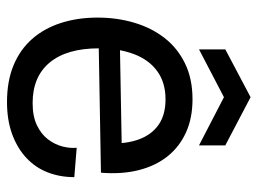

<svg xmlns="http://www.w3.org/2000/svg" viewBox="-116 -624 753 562"><g transform="rotate(90 261.0 -343.5)"><path d="M279 13Q218 13 172 -6Q126 -25 95 -60Q64 -95 48 -144Q32 -193 32 -252Q32 -309 47 -359.5Q62 -410 91.5 -448Q121 -486 166 -508Q211 -530 271 -530Q326 -530 368 -511Q410 -492 438 -457Q466 -422 478.5 -372.5Q491 -323 486 -262L88 -255V-317L419 -323L400 -287Q402 -336 388.5 -373Q375 -410 346 -430.5Q317 -451 271 -451Q222 -451 188.5 -426.5Q155 -402 138.5 -357.5Q122 -313 122 -256Q122 -162 163.5 -112Q205 -62 282 -62Q321 -62 347 -74.5Q373 -87 388 -106.5Q403 -126 409 -148.5Q415 -171 413 -191L499 -184Q499 -142 485 -106Q471 -70 442.5 -43.5Q414 -17 373 -2Q332 13 279 13ZM125 -549V-626L265 -700L406 -626V-549L265 -622Z"/></g></svg>

Font: Bricolage Grotesque 96pt ExtraBold 96pt
Style: Regular
Weight: 400
Version: Version 1.001;gftools[0.9.33.dev8+g029e19f]